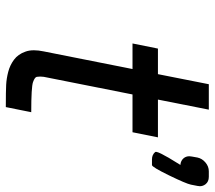

<svg xmlns="http://www.w3.org/2000/svg" viewBox="-59 -679 738 660"><g transform="rotate(90 310.0 -349.0)"><path d="M217.3 -435.5H129.4L147 -522.9H234.9L269.5 -697.8H356.9L322.3 -522.9H452.1L434.6 -435.5H304.7L244.1 -130.4Q243.2 -124 243.2 -118.2Q243.2 -113.8 244.1 -106.7Q245.1 -99.6 262.2 -93.5Q279.3 -87.4 365.7 -87.4L348.1 0Q292.5 0 271 -1.2Q249.5 -2.4 226.8 -8.3Q204.1 -14.2 185.3 -28.1Q166.5 -42 157.7 -66.9Q152.8 -79.6 152.8 -96.7Q152.8 -111.8 156.7 -130.4ZM547.4 -502.4H527.8Q511.7 -502.4 502.4 -513.7Q502 -514.6 502 -516.1Q502 -517.6 502.4 -519Q504.4 -528.8 522.5 -560.1L546.9 -600.1Q532.2 -601.1 523.4 -611.8Q517.1 -620.1 517.1 -630.9Q517.1 -634.8 518.1 -639.6L521.5 -658.7Q524.9 -674.8 538.6 -686.3Q552.2 -697.8 568.8 -697.8H587.9Q604.5 -697.8 613.3 -686.5Q620.1 -677.7 620.1 -667Q620.1 -663.1 619.1 -658.7L614.7 -636.2Q611.3 -619.6 582.8 -561Q554.2 -502.4 547.4 -502.4Z"/></g></svg>

Font: Qaz
Style: Italic
Weight: 400
Italic angle: -11.25°
Designer: GGBotNet
Foundry: f0n7
Version: 0.70